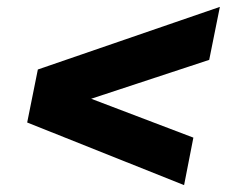

<svg xmlns="http://www.w3.org/2000/svg" viewBox="-20 -629 659 558"><path d="M619 -609 588 -455 245 -342 542 -229 515 -91 59 -273 90 -427Z"/></svg>

Font: Montserrat ExtraBold
Style: Italic
Weight: 800
Italic angle: -11.3°
Designer: Julieta Ulanovsky
Foundry: Julieta Ulanovsky
Version: Version 9.000; ttfautohint (v1.8.4.7-5d5b)